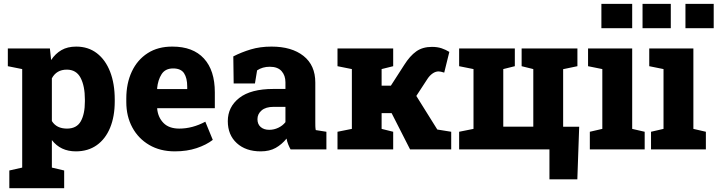

<svg xmlns="http://www.w3.org/2000/svg" viewBox="-20 -782 3756 1005"><path d="M28.8 203.1V110.4L96.2 95.2V-420.4L21 -435.5V-528.3H241.2L247.6 -467.8Q270 -501.5 301.8 -519.8Q333.5 -538.1 378.9 -538.1Q441.9 -538.1 487.1 -503.4Q532.2 -468.8 556.4 -406.5Q580.6 -344.2 580.6 -261.2V-251Q580.6 -172.4 556.4 -113.5Q532.2 -54.7 486.6 -22.2Q440.9 10.3 377 10.3Q296.9 10.3 251.5 -48.8V95.2L315.9 110.4V203.1ZM330.6 -108.9Q381.3 -108.9 402.8 -147Q424.3 -185.1 424.3 -251V-261.2Q424.3 -331.5 401.9 -374.5Q379.4 -417.5 329.6 -417.5Q275.9 -417.5 251.5 -372.1V-148.4Q275.9 -108.9 330.6 -108.9Z M895 10.3Q818.4 10.3 761.2 -23.2Q704.1 -56.6 672.6 -115Q641.1 -173.3 641.1 -247.6V-266.6Q641.1 -345.7 669.9 -407.2Q698.7 -468.8 752.9 -503.7Q807.1 -538.6 882.8 -538.1Q990.2 -538.1 1047.4 -475.8Q1104.5 -413.6 1104.5 -298.8V-215.8H803.2L802.7 -212.9Q807.1 -167.5 835.9 -138.2Q864.7 -108.9 918.5 -108.9Q987.3 -108.9 1054.7 -145L1093.8 -49.8Q1059.6 -23.4 1009 -6.6Q958.5 10.3 895 10.3ZM803.7 -315.9H960V-328.6Q960 -373.5 943.4 -398.7Q926.8 -423.8 886.2 -423.8Q845.2 -423.8 825.9 -393.8Q806.6 -363.8 802.2 -318.4Z M1344.7 10.3Q1266.6 10.3 1219.5 -32.7Q1172.4 -75.7 1172.4 -147.9Q1172.4 -222.2 1232.4 -269.3Q1292.5 -316.4 1411.1 -316.4H1474.1V-351.6Q1474.1 -386.7 1453.9 -409.7Q1433.6 -432.6 1392.1 -432.6Q1354 -432.6 1325.7 -413.6L1314.5 -345.2H1203.1L1201.2 -486.8Q1244.1 -508.8 1292.7 -523.4Q1341.3 -538.1 1401.4 -538.1Q1506.8 -538.1 1568.6 -489.3Q1630.4 -440.4 1630.4 -350.1V-143.1Q1630.4 -131.8 1630.6 -121.6Q1630.9 -111.3 1632.8 -101.1L1688.5 -92.3V0H1501Q1494.6 -11.2 1488.5 -26.4Q1482.4 -41.5 1480 -56.6Q1455.1 -25.9 1422.9 -7.8Q1390.6 10.3 1344.7 10.3ZM1389.6 -102.5Q1414.1 -102.5 1436.8 -113.3Q1459.5 -124 1474.1 -142.6V-222.7H1412.1Q1371.1 -222.7 1349.4 -204.1Q1327.6 -185.5 1327.6 -158.2Q1327.6 -131.8 1344.5 -117.2Q1361.3 -102.5 1389.6 -102.5Z M1746.6 0V-92.3L1821.8 -107.4V-420.4L1746.6 -435.5V-528.3H2038.1V-435.5L1977.5 -420.4V-333.5H2025.9L2095.7 -441.9Q2125.5 -489.3 2158.7 -512.9Q2191.9 -536.6 2240.7 -536.6Q2269.5 -536.6 2291.3 -529.3Q2313 -522 2332 -510.3L2305.2 -401.9Q2285.6 -408.2 2275.9 -408.2Q2259.8 -408.2 2244.4 -397.5Q2229 -386.7 2217.8 -369.6L2159.2 -279.8L2269 -104L2341.8 -92.3V0H2126.5L2029.8 -189.9H1977.5V-107.4L2038.1 -92.3V0Z M2856 156.7V0H2383.3V-92.3L2458.5 -107.4V-420.4L2383.3 -435.5V-528.3H2674.8V-435.5L2614.3 -420.4V-119.1H2771.5V-420.4L2710.4 -435.5V-528.3H3002.4V-435.5L2927.7 -419.9V-118.7H3011.7L3002 156.7Z M3067.4 0V-92.3L3132.8 -107.4V-420.4L3058.1 -435.5V-528.3H3289.1V-107.4L3354.5 -92.3V0ZM3127.9 -634.3V-761.7H3289.1V-634.3Z M3387.7 0V-92.3L3453.1 -107.4V-420.4L3378.4 -435.5V-528.3H3609.4V-107.4L3674.8 -92.3V0ZM3567.9 -634.3V-761.7H3715.8V-634.3ZM3343.3 -634.3V-761.7H3491.2V-634.3Z"/></svg>

Font: Roboto Slab ExtraBold
Style: Regular
Weight: 800
Designer: Google
Version: Version 2.001; ttfautohint (v1.8.3)